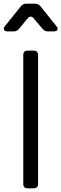

<svg xmlns="http://www.w3.org/2000/svg" viewBox="-38 -1019 332 1039"><path d="M112 0Q88 0 88 -24V-721Q88 -745 112 -745H144Q168 -745 168 -721V-24Q168 0 144 0ZM4 -849Q-11 -849 -16 -857.5Q-21 -866 -11 -878L75 -985Q86 -999 104 -999H152Q170 -999 181 -985L267 -878Q277 -866 272.5 -857.5Q268 -849 253 -849H221Q204 -849 192 -863L145 -919Q138 -929 128.5 -929Q119 -929 111 -919L65 -863Q54 -849 36 -849Z"/></svg>

Font: Pitagon Sans Text
Style: Regular
Weight: 400
Designer: Travis Tran
Foundry: Pitagon
Version: Version 1.001; ttfautohint (v1.8.4.7-5d5b);gftools[0.9.26]